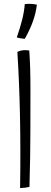

<svg xmlns="http://www.w3.org/2000/svg" viewBox="-20 -936 259 984"><path d="M136 -481Q136 -205 134.5 -131.5Q133 -58 131 22Q124 24 111.5 25.5Q99 27 83 28Q86 -163 82.5 -338.5Q79 -514 69 -670Q79 -675 89 -677Q99 -679 110 -679Q114 -679 118.5 -678.5Q123 -678 130 -677Q133 -634 134.5 -589.5Q136 -545 136 -481ZM169 -912Q164 -869 148.5 -826Q133 -783 107 -737Q96 -738 86 -739.5Q76 -741 66 -744Q84 -796 94 -836.5Q104 -877 107 -915Q122 -917 139.5 -916Q157 -915 169 -912Z"/></svg>

Font: Atma Light
Style: Regular
Weight: 300
Designer: Gregori Vincens, Jeremie Hornus, Riccardo Olocco, Yoann Minet.
Foundry: black foundry
Version: Version 1.102;PS 1.100;hotconv 1.0.86;makeotf.lib2.5.63406